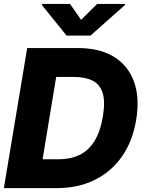

<svg xmlns="http://www.w3.org/2000/svg" viewBox="-25 -977 747 997"><path d="M268.1 0H70.3L95.2 -149.9H278.8Q340.3 -149.9 387.2 -172.1Q434.1 -194.3 465.1 -243.7Q496.1 -293 509.3 -373.5Q522 -449.7 508.1 -494.4Q494.1 -539.1 455.6 -558.3Q417 -577.6 354.5 -577.6H162.6L188 -727.5H380.4Q491.7 -727.5 565.7 -682.6Q639.6 -637.7 670.4 -554.2Q701.2 -470.7 682.1 -354.5Q663.6 -243.2 607.9 -163.8Q552.2 -84.5 465.8 -42.2Q379.4 0 268.1 0ZM291.5 -727.5 171.4 0H-4.9L116.2 -727.5ZM338.9 -956.5 396 -874 479.5 -956.5H625L624 -951.2L444.8 -792H320.8L192.4 -951.2L193.4 -956.5Z"/></svg>

Font: Inter Tight ExtraBold
Style: Italic
Weight: 800
Italic angle: -9.39999°
Designer: Rasmus Andersson
Foundry: rsms
Version: Version 3.004